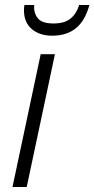

<svg xmlns="http://www.w3.org/2000/svg" viewBox="-20 -749 378 769"><path d="M30 0 143 -532H200L87 0ZM189 -606Q139 -606 107.5 -632.5Q76 -659 76 -708Q76 -720 78 -729H117Q114 -699 130.5 -677Q147 -655 194 -655Q239 -655 263 -675Q287 -695 297 -729H338Q321 -666 284 -636Q247 -606 189 -606Z"/></svg>

Font: Noto Sans Light
Style: Italic
Weight: 300
Italic angle: -12°
Designer: Monotype Design Team
Foundry: Monotype Imaging Inc.
Version: Version 2.013; ttfautohint (v1.8.4.7-5d5b)